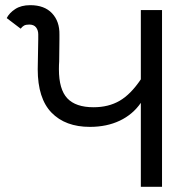

<svg xmlns="http://www.w3.org/2000/svg" viewBox="-20 -723 744 743"><path d="M328 -232Q233 -232 179.5 -287Q126 -342 126 -455L128 -571V-590Q128 -606 119.5 -617Q111 -628 93 -628Q80 -628 73 -624Q66 -620 60 -612L6 -653Q16 -673 39 -688Q62 -703 97 -703Q152 -703 181.5 -671.5Q211 -640 210 -589V-570L209 -485Q208 -473 208 -455Q208 -377 240.5 -342.5Q273 -308 342 -308Q400 -308 443 -333Q486 -358 525 -416V-684H607V0H525V-325Q494 -280 443.5 -256Q393 -232 328 -232Z"/></svg>

Font: Bellota
Style: Bold
Weight: 700
Designer: Kemie Guaida
Foundry: Kemie Guaida
Version: Version 4.001